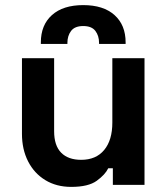

<svg xmlns="http://www.w3.org/2000/svg" viewBox="-20 -724 656 752"><path d="M66 -200V-496H192V-210Q192 -154 219.5 -126Q247 -98 298 -98Q356 -98 388 -136.5Q420 -175 420 -244V-496H546V0H422V-65H404Q392 -40 359 -16Q326 8 259 8Q201 8 157.5 -18.5Q114 -45 90 -92Q66 -139 66 -200ZM140 -552V-558Q140 -626 183.5 -665Q227 -704 306 -704Q385 -704 428.5 -665Q472 -626 472 -558V-552H368V-556Q368 -584 353.5 -603Q339 -622 306 -622Q273 -622 258.5 -603Q244 -584 244 -556V-552Z"/></svg>

Font: Space 7353
Style: Regular
Weight: 400
Designer: Christine Claussen + Ruben Lyon  (Space 7353)
Version: Version 1.000;FEAKit 1.0